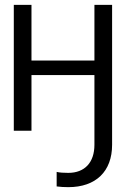

<svg xmlns="http://www.w3.org/2000/svg" viewBox="-20 -540 519 793"><path d="M110 0V-230H370V58C370 131 330 174 262 174C244 174 226 173 214 170V230C228 232 246 233 262 233C376 233 443 168 443 58V-520H370V-290H110V-520H37V0Z"/></svg>

Font: Non Bureau Light
Style: Regular
Weight: 300
Designer: Jona Saucedo
Foundry: Non Foundry
Version: Version 1.000;FEAKit 1.0